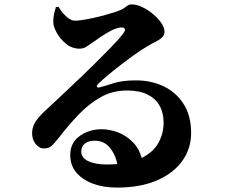

<svg xmlns="http://www.w3.org/2000/svg" viewBox="-20 -797 1040 872"><path d="M510 55Q451 55 403 37.5Q355 20 327 -13Q299 -46 299 -93Q299 -148 341.5 -179Q384 -210 443 -210Q478 -210 516.5 -195.5Q555 -181 586 -148.5Q617 -116 628 -61L515 -39Q508 -89 481 -123.5Q454 -158 411 -158Q382 -158 365.5 -145Q349 -132 349 -109Q349 -80 381 -65Q413 -50 462 -50Q560 -50 617 -76.5Q674 -103 698.5 -146.5Q723 -190 723 -240Q723 -285 704.5 -317.5Q686 -350 649.5 -368Q613 -386 557 -386Q490 -386 436 -355Q382 -324 335.5 -275Q289 -226 246 -170Q224 -142 211 -132Q198 -122 176 -123Q156 -124 140 -145.5Q124 -167 126 -200Q128 -224 142.5 -246Q157 -268 186 -295Q206 -313 242 -347Q278 -381 321.5 -422Q365 -463 407.5 -505Q450 -547 484.5 -582.5Q519 -618 536 -640Q552 -660 546 -667Q540 -674 526 -672Q506 -669 484 -657.5Q462 -646 441 -632Q420 -618 402 -605Q388 -595 373.5 -585.5Q359 -576 341 -576Q307 -576 280 -598Q253 -620 237.5 -648.5Q222 -677 222 -696Q222 -716 225 -730.5Q228 -745 234 -765L246 -766Q260 -741 281 -722Q302 -703 321 -703Q334 -703 356.5 -706.5Q379 -710 406 -716Q433 -722 459.5 -729.5Q486 -737 508 -744Q532 -752 542.5 -759.5Q553 -767 560 -772Q567 -777 579 -777Q600 -777 625.5 -765Q651 -753 674 -734Q697 -715 712 -693.5Q727 -672 727 -653Q727 -637 715 -626Q703 -615 686 -607Q669 -599 653 -589Q625 -573 591.5 -549Q558 -525 525 -499.5Q492 -474 466 -452Q440 -430 427 -417Q417 -407 420.5 -402.5Q424 -398 432 -400Q452 -405 493.5 -418.5Q535 -432 597 -432Q666 -432 723 -405Q780 -378 814 -324.5Q848 -271 848 -193Q848 -123 808.5 -67Q769 -11 693.5 22Q618 55 510 55Z"/></svg>

Font: Noto Serif JP ExtraLight Black
Style: Regular
Weight: 900
Version: Version 2.003-H1;hotconv 1.1.1;makeotfexe 2.6.0